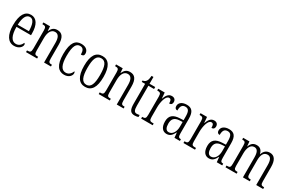

<svg xmlns="http://www.w3.org/2000/svg" viewBox="122 -1821 4478 2994"><g transform="rotate(30 2361.0 -324.0)"><path d="M219 10C309 10 352 -48 352 -85C352 -100 345 -109 337 -113C319 -70 285 -31 229 -31C151 -31 106 -106 105 -267H367V-298C367 -454 311 -544 211 -544C105 -544 45 -451 45 -263C45 -89 109 10 219 10ZM307 -305H106C109 -430 144 -506 212 -506C280 -506 306 -424 307 -305Z M431 0H631V-31H625C579 -31 563 -38 563 -103V-326C563 -433 600 -500 669 -500C732 -500 756 -443 756 -355V0H880V-31H876C831 -31 815 -39 815 -105V-355C815 -486 772 -544 685 -544C625 -544 590 -516 564 -456H560L554 -536H434V-505H439C485 -505 503 -497 503 -433V-105C503 -39 485 -31 438 -31H431Z M1119 10C1207 10 1247 -47 1247 -86C1247 -103 1243 -113 1235 -119C1218 -75 1184 -31 1126 -31C1048 -31 1008 -106 1008 -265C1008 -453 1051 -506 1116 -506C1173 -506 1191 -461 1191 -394C1227 -394 1246 -405 1246 -441C1246 -503 1199 -544 1116 -544C1018 -544 948 -479 948 -264C948 -63 1019 10 1119 10Z M1496 10C1611 10 1672 -77 1672 -268C1672 -453 1611 -544 1499 -544C1379 -544 1322 -454 1322 -268C1322 -79 1387 10 1496 10ZM1498 -29C1417 -29 1383 -111 1383 -268C1383 -425 1413 -504 1497 -504C1581 -504 1610 -425 1610 -268C1610 -112 1581 -29 1498 -29Z M1740 0H1940V-31H1934C1888 -31 1872 -38 1872 -103V-326C1872 -433 1909 -500 1978 -500C2041 -500 2065 -443 2065 -355V0H2189V-31H2185C2140 -31 2124 -39 2124 -105V-355C2124 -486 2081 -544 1994 -544C1934 -544 1899 -516 1873 -456H1869L1863 -536H1743V-505H1748C1794 -505 1812 -497 1812 -433V-105C1812 -39 1794 -31 1747 -31H1740Z M2390 10C2416 10 2440 5 2456 0V-37C2438 -33 2425 -30 2405 -30C2365 -30 2346 -57 2346 -142V-500H2448V-536H2346V-658H2312C2307 -606 2302 -578 2285 -557C2273 -539 2254 -529 2226 -525V-500H2287V-143C2287 -28 2318 10 2390 10Z M2504 0H2712V-31H2696C2649 -31 2632 -38 2632 -103V-275C2632 -375 2662 -499 2721 -499C2758 -499 2764 -469 2764 -422C2802 -422 2817 -444 2817 -476C2817 -516 2794 -545 2745 -545C2680 -545 2651 -488 2630 -431H2628L2619 -536H2502V-505H2505C2553 -505 2571 -497 2571 -433V-105C2571 -39 2553 -31 2506 -31H2504Z M2964 10C3033 10 3061 -32 3091 -89H3095L3104 0H3202V-31H3199C3162 -31 3150 -44 3150 -108V-369C3150 -497 3104 -544 3015 -544C2932 -544 2880 -504 2880 -445C2880 -410 2897 -391 2930 -391C2930 -466 2951 -506 3011 -506C3072 -506 3090 -461 3090 -372V-309L3026 -306C2906 -301 2848 -253 2848 -148C2848 -41 2897 10 2964 10ZM2980 -30C2931 -30 2910 -76 2910 -145C2910 -225 2943 -270 3037 -275L3091 -278V-191C3091 -100 3047 -30 2980 -30Z M3266 0H3474V-31H3458C3411 -31 3394 -38 3394 -103V-275C3394 -375 3424 -499 3483 -499C3520 -499 3526 -469 3526 -422C3564 -422 3579 -444 3579 -476C3579 -516 3556 -545 3507 -545C3442 -545 3413 -488 3392 -431H3390L3381 -536H3264V-505H3267C3315 -505 3333 -497 3333 -433V-105C3333 -39 3315 -31 3268 -31H3266Z M3726 10C3795 10 3823 -32 3853 -89H3857L3866 0H3964V-31H3961C3924 -31 3912 -44 3912 -108V-369C3912 -497 3866 -544 3777 -544C3694 -544 3642 -504 3642 -445C3642 -410 3659 -391 3692 -391C3692 -466 3713 -506 3773 -506C3834 -506 3852 -461 3852 -372V-309L3788 -306C3668 -301 3610 -253 3610 -148C3610 -41 3659 10 3726 10ZM3742 -30C3693 -30 3672 -76 3672 -145C3672 -225 3705 -270 3799 -275L3853 -278V-191C3853 -100 3809 -30 3742 -30Z M4023 0H4223V-31H4221C4172 -31 4155 -38 4155 -103V-326C4155 -417 4184 -499 4256 -499C4314 -499 4337 -451 4337 -355V0H4460V-31H4457C4412 -31 4396 -39 4396 -105V-341C4396 -426 4420 -499 4495 -499C4554 -499 4576 -447 4576 -355V0H4701V-31H4699C4653 -31 4637 -39 4637 -103V-356C4637 -485 4592 -544 4512 -544C4456 -544 4412 -517 4389 -447H4386C4369 -516 4330 -544 4275 -544C4218 -544 4180 -518 4156 -453H4152L4145 -536H4032V-505H4034C4080 -505 4095 -496 4095 -429V-106C4095 -39 4081 -31 4033 -31H4023Z"/></g></svg>

Font: Noto Serif Tamil ExtraCondensed Light
Style: Italic
Weight: 300
Width: 2
Italic angle: -12°
Designer: Indian Type Foundry, Tom Grace, and the Monotype Design Team
Foundry: Monotype Imaging Inc.
Version: Version 2.003